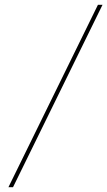

<svg xmlns="http://www.w3.org/2000/svg" viewBox="-20 -757 445 796"><path d="M34 19H15L386 -737H405Z"/></svg>

Font: Josefin Sans Thin
Style: Italic
Weight: 200
Italic angle: -7°
Designer: Santiago Orozco
Foundry: Typemade
Version: Version 2.000